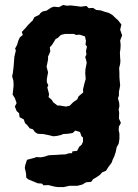

<svg xmlns="http://www.w3.org/2000/svg" viewBox="-20 -537 556 775"><path d="M212 218 199 216 175 210 156 211 149 204 133 203 94 187 86 180 85 162 80 141 82 129 89 108 119 100 127 97 145 98 161 95 175 90 187 89 211 88 222 87 245 86 257 82 271 81 272 74 291 72 300 55 309 48 315 35V18L309 13L303 -4L284 -10L273 0L253 3L235 4L226 8L208 12L194 13L179 9L153 4L132 3L121 -4L113 -15L100 -19L89 -33L81 -40L76 -55L59 -64L57 -80L47 -89L40 -107L47 -121L40 -141L31 -155L33 -173L35 -193L34 -211L29 -229L32 -243L35 -269L37 -294L38 -308L44 -333L41 -341L49 -356L54 -373L60 -386L72 -396L68 -408L84 -425L93 -436L107 -450L111 -453L119 -468L138 -477L144 -485L153 -491L168 -494L186 -506L197 -510L218 -508L235 -517L249 -514L266 -515L292 -512L306 -510L329 -513L338 -504L356 -505L368 -497L387 -495L401 -490L419 -485L433 -477L451 -460L456 -456L470 -438L465 -417L473 -394L465 -374L467 -356L466 -338L464 -326L465 -303L466 -292L465 -279L461 -263L462 -241V-226L463 -213L465 -193L463 -181L460 -167V-150L456 -141L461 -122L462 -109L459 -95L461 -81L460 -59L468 -41L460 -26L459 -12L462 2V24L459 43L451 57L447 77L441 95L435 107L431 119L417 138L408 152L392 159L383 169L367 180L356 186L348 197L327 199L312 208L292 213H260L238 218ZM246 -107 261 -110 276 -125 292 -136 297 -148 316 -164 315 -176 321 -201 326 -218 324 -242 325 -258 327 -268 330 -284 327 -297 324 -307 329 -317 327 -331 331 -349 325 -357 327 -372 323 -390 302 -397 286 -396 279 -400H265H242L226 -396L212 -383L205 -380L195 -364L190 -356L181 -346L183 -330L178 -317L174 -309V-297L170 -277L168 -268L174 -245L169 -218V-205L175 -193L171 -184L175 -169L178 -157L176 -145L189 -134L195 -124L212 -111H221Z"/></svg>

Font: Winky Rough SemiBold
Style: Regular
Weight: 600
Designer: Simon Atzbach
Foundry: typofactur
Version: Version 1.206; ttfautohint (v1.8.4.7-5d5b)